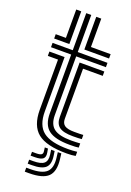

<svg xmlns="http://www.w3.org/2000/svg" viewBox="-178 -832 736 1081"><g transform="rotate(20 190.0 -291.5)"><path d="M306 -41.5Q217.8 -41.5 179.4 -71.4Q141 -101.2 141 -170V-522H20V-548H141V-770H171V-548H349V-522H171V-170Q171 -115 202.4 -91.1Q233.8 -67.2 306 -67.2Q321.5 -67.2 334.4 -67.8Q347.2 -68.2 360 -69.2V-44.2Q351.2 -42.8 338.6 -42.1Q326 -41.5 306 -41.5ZM306 10Q185.5 10 133.2 -31.9Q81 -73.8 81 -170V-470H20V-496H111V-170Q111 -87.2 156.2 -51.5Q201.5 -15.8 306 -15.8Q320.8 -15.8 333.4 -16.6Q346 -17.5 360 -19.2V5.8Q340.2 10 306 10ZM306 -93Q249.8 -93 225.4 -110.9Q201 -128.8 201 -170V-496H349V-470H231V-170Q231 -142.5 248.5 -130.6Q266 -118.8 306 -118.8Q324.5 -118.8 337.8 -119Q351 -119.2 360 -120V-95Q350.8 -94 337.5 -93.5Q324.2 -93 306 -93ZM20 -574V-600H81V-770H111V-574ZM201 -574V-770H231V-600H349V-574ZM258.2 20H279.2L283.2 53Q292 124.8 260 155.9Q228 187 145.2 187H121V163H145.2Q215 163 242.2 137.4Q269.5 111.8 262.2 53ZM180.2 20H199.2L203.2 43Q207.8 68.8 194.4 79.9Q181 91 145.2 91H121V68H145.2Q168 68 176.5 62.2Q185 56.5 183.2 43ZM218.2 20H239.2L243.2 48Q250.2 96.8 227.5 117.9Q204.8 139 145.2 139H121V115H145.2Q191.5 115 209.4 99.5Q227.2 84 222.2 48Z"/></g></svg>

Font: Big Shoulders Inline Text Thin Black
Style: Regular
Weight: 900
Version: Version 2.002